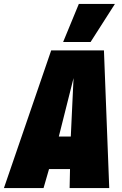

<svg xmlns="http://www.w3.org/2000/svg" viewBox="-62 -959 623 979"><path d="M-42 0 199 -702H468L495 0H293L295 -97H188L160 0ZM238 -263H299L313 -561ZM260 -745 340 -939H524L400 -745Z"/></svg>

Font: Georama SemiCondensed Black
Style: Italic
Weight: 900
Width: 4
Italic angle: -9°
Designer: Jean-Baptiste Levee
Foundry: Production Type
Version: Version 1.000